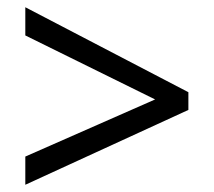

<svg xmlns="http://www.w3.org/2000/svg" viewBox="-20 -588 591 531"><path d="M50 -155 409 -313 50 -490V-568L501 -333V-284L50 -77Z"/></svg>

Font: binaryv115
Style: Book
Weight: 400
Designer: Jelle Bosma - Monotype Design Team
Foundry: Monotype Imaging Inc.
Version: Version 2.003